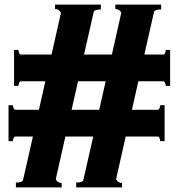

<svg xmlns="http://www.w3.org/2000/svg" viewBox="-20 -755 815 834"><path d="M719 -538V-382H700Q700 -388 697 -395Q694 -402 689 -402H581L553 -278H665Q670 -278 673 -285Q676 -292 676 -298H695V-142H676Q676 -148 673 -155Q670 -162 665 -162H526L485 20Q483 26 491.5 33Q500 40 510 40V59H311V38Q339 38 342 27L385 -162H264L223 20Q221 26 229.5 33Q238 40 248 40V59H49V38Q77 38 80 27L123 -162H47Q42 -162 39 -155Q36 -148 36 -142H17V-298H36Q36 -292 39 -285Q42 -278 47 -278H149L177 -402H71Q66 -402 63 -395Q60 -388 60 -382H41V-538H60Q60 -532 63 -525Q66 -518 71 -518H204L244 -696Q246 -702 237.5 -709Q229 -716 219 -716V-735H418V-714Q390 -714 387 -703L345 -518H466L506 -696Q508 -702 499.5 -709Q491 -716 481 -716V-735H680V-714Q652 -714 649 -703L607 -518H689Q694 -518 697 -525Q700 -532 700 -538ZM291 -278H411L439 -402H319Z"/></svg>

Font: Aoboshi One
Style: Regular
Weight: 400
Designer: IKIMOJI
Foundry: Natsumi Matsuba
Version: Version 1.000; ttfautohint (v1.8.3)